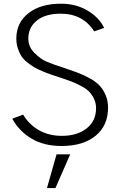

<svg xmlns="http://www.w3.org/2000/svg" viewBox="-20 -755 637 1016"><path d="M228.5 240.2 279.3 61.5H351.6L273.4 240.2ZM44.9 -127 102.5 -148.4Q132.8 -96.7 185.5 -66.4Q238.3 -36.1 307.6 -36.1Q387.7 -36.1 438 -75.2Q488.3 -114.3 488.3 -182.6Q488.3 -210 477.1 -232.9Q465.8 -255.9 450.7 -271Q435.5 -286.1 407.7 -300.8Q379.9 -315.4 357.9 -323.7Q335.9 -332 300.8 -343.8Q268.6 -354.5 252 -359.9Q235.4 -365.2 206.1 -377.4Q176.8 -389.6 160.6 -399.4Q144.5 -409.2 124 -425.3Q103.5 -441.4 92.8 -458.5Q82 -475.6 74.2 -499.5Q66.4 -523.4 66.4 -550.8Q66.4 -634.8 130.4 -685.1Q194.3 -735.4 302.7 -735.4Q382.8 -735.4 443.8 -698.7Q504.9 -662.1 531.2 -607.4L478.5 -588.9Q418.9 -682.6 300.8 -682.6Q220.7 -682.6 175.3 -646.5Q129.9 -610.4 129.9 -550.8Q129.9 -506.8 162.6 -474.6Q195.3 -442.4 225.6 -429.2Q255.9 -416 325.2 -393.6Q332 -390.6 335.9 -389.6Q374 -377 400.4 -366.7Q426.8 -356.4 458 -338.9Q489.3 -321.3 507.8 -301.3Q526.4 -281.2 539.1 -251.5Q551.8 -221.7 551.8 -185.5Q551.8 -89.8 485.4 -36.1Q418.9 17.6 305.7 17.6Q212.9 17.6 147 -21.5Q81.1 -60.5 44.9 -127Z"/></svg>

Font: Gothic A1 Light
Style: Regular
Weight: 300
Version: Version 2.50